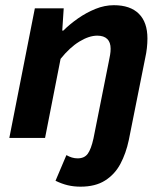

<svg xmlns="http://www.w3.org/2000/svg" viewBox="-20 -528 640 735"><path d="M288.4 186.6Q262.5 186.6 239.6 181.2Q216.7 175.8 192.5 164L234.2 65.8Q244.9 71.8 255.3 75Q265.7 78.2 277.3 78.2Q302.9 78.2 315.8 60.8Q328.7 43.3 337.8 2.2L396 -289.6Q399.3 -305.2 401.4 -317.6Q403.5 -330 403.5 -341.2Q403.5 -366.4 390.4 -378.9Q377.4 -391.5 352.4 -391.5Q320.8 -391.5 283.7 -368.8Q246.7 -346.2 211.9 -302.6L152.5 0H15.7L113.4 -496.1H223.9L218.3 -410.8H222.3Q247 -435.4 278.9 -457.7Q310.8 -479.9 345.7 -494Q380.6 -508.1 415.8 -508.1Q478.5 -508.1 511.4 -475.5Q544.4 -443 544.4 -380.6Q544.4 -363.2 542.3 -344.1Q540.2 -325 536 -306.5L473 8.4Q462.3 59 440.9 99.3Q419.5 139.5 382.3 163Q345.2 186.6 288.4 186.6Z"/></svg>

Font: SourceCodeVF
Style: Italic
Weight: 200
Italic angle: -11°
Monospace: yes
Designer: Paul D. Hunt, Teo Tuominen
Foundry: Adobe
Version: Version 1.026;hotconv 1.1.0;makeotfexe 2.6.0